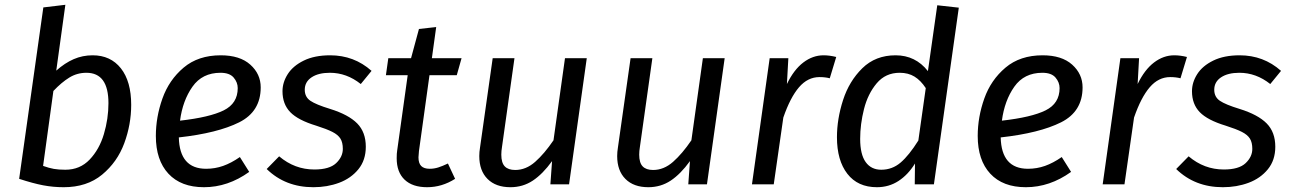

<svg xmlns="http://www.w3.org/2000/svg" viewBox="-20 -770 5396 802"><path d="M528 -332Q528 -250 499 -171.5Q470 -93 406.5 -40.5Q343 12 246 12Q202 12 160 4Q118 -4 60 -23L161 -739L253 -750L215 -475Q251 -507 288 -523Q325 -539 367 -539Q442 -539 485 -484.5Q528 -430 528 -332ZM203 -390 160 -77Q185 -68 205 -64.5Q225 -61 253 -61Q314 -61 354.5 -103.5Q395 -146 414 -210Q433 -274 433 -339Q433 -466 341 -466Q302 -466 269.5 -446Q237 -426 203 -390Z M727 -196Q730 -65 841 -65Q878 -65 912 -77Q946 -89 982 -114L1021 -52Q932 12 832 12Q736 12 683.5 -44.5Q631 -101 631 -202Q631 -281 658.5 -358.5Q686 -436 747 -487.5Q808 -539 902 -539Q982 -539 1025.5 -500Q1069 -461 1069 -405Q1069 -304 979 -259Q889 -214 727 -196ZM973 -402Q973 -426 956 -446Q939 -466 901 -466Q825 -466 784 -408Q743 -350 732 -266Q856 -280 914.5 -309Q973 -338 973 -402Z M1532 -474 1487 -419Q1428 -466 1358 -466Q1310 -466 1281.5 -447Q1253 -428 1253 -395Q1253 -365 1276.5 -349Q1300 -333 1359 -315Q1436 -291 1472 -254.5Q1508 -218 1508 -157Q1508 -101 1477 -63Q1446 -25 1396.5 -6.5Q1347 12 1289 12Q1172 12 1094 -64L1146 -117Q1211 -62 1293 -62Q1356 -62 1384 -88.5Q1412 -115 1412 -148Q1412 -175 1402 -191Q1392 -207 1368.5 -219Q1345 -231 1301 -245Q1225 -268 1192.5 -301.5Q1160 -335 1160 -389Q1160 -426 1182 -460.5Q1204 -495 1249 -517Q1294 -539 1359 -539Q1459 -539 1532 -474Z M1730 -139Q1728 -119 1728 -113Q1728 -88 1739.5 -76.5Q1751 -65 1775 -65Q1793 -65 1810.5 -70.5Q1828 -76 1851 -87L1881 -23Q1826 12 1764 12Q1703 12 1670 -19.5Q1637 -51 1637 -109Q1637 -130 1639 -141L1683 -456H1592L1602 -527H1697L1730 -649L1802 -657L1784 -527H1908L1888 -456H1774Z M1982 -118Q1982 -135 1985 -153L2038 -527H2129L2077 -157Q2074 -139 2074 -124Q2074 -90 2088.5 -75Q2103 -60 2132 -60Q2177 -60 2215.5 -94Q2254 -128 2292 -184L2340 -527H2431L2357 0H2279L2286 -97Q2247 -43 2205.5 -15.5Q2164 12 2112 12Q2051 12 2016.5 -22.5Q1982 -57 1982 -118Z M2558 -118Q2558 -135 2561 -153L2614 -527H2705L2653 -157Q2650 -139 2650 -124Q2650 -90 2664.5 -75Q2679 -60 2708 -60Q2753 -60 2791.5 -94Q2830 -128 2868 -184L2916 -527H3007L2933 0H2855L2862 -97Q2823 -43 2781.5 -15.5Q2740 12 2688 12Q2627 12 2592.5 -22.5Q2558 -57 2558 -118Z M3473 -532 3446 -443Q3427 -448 3403 -448Q3354 -448 3317.5 -405.5Q3281 -363 3252 -279L3212 0H3121L3195 -527H3273L3267 -419Q3296 -479 3335.5 -509Q3375 -539 3420 -539Q3445 -539 3473 -532Z M3985 -738 3881 0H3801L3802 -87Q3773 -40 3733 -14Q3693 12 3643 12Q3563 12 3519.5 -44Q3476 -100 3476 -197Q3476 -273 3501.5 -352Q3527 -431 3582 -485Q3637 -539 3721 -539Q3804 -539 3856 -473L3895 -748ZM3573 -190Q3573 -125 3596 -93Q3619 -61 3661 -61Q3707 -61 3742 -91Q3777 -121 3816 -183L3847 -402Q3826 -434 3800 -450Q3774 -466 3738 -466Q3679 -466 3642 -422Q3605 -378 3589 -314.5Q3573 -251 3573 -190Z M4160 -196Q4163 -65 4274 -65Q4311 -65 4345 -77Q4379 -89 4415 -114L4454 -52Q4365 12 4265 12Q4169 12 4116.5 -44.5Q4064 -101 4064 -202Q4064 -281 4091.5 -358.5Q4119 -436 4180 -487.5Q4241 -539 4335 -539Q4415 -539 4458.5 -500Q4502 -461 4502 -405Q4502 -304 4412 -259Q4322 -214 4160 -196ZM4406 -402Q4406 -426 4389 -446Q4372 -466 4334 -466Q4258 -466 4217 -408Q4176 -350 4165 -266Q4289 -280 4347.5 -309Q4406 -338 4406 -402Z M4938 -532 4911 -443Q4892 -448 4868 -448Q4819 -448 4782.5 -405.5Q4746 -363 4717 -279L4677 0H4586L4660 -527H4738L4732 -419Q4761 -479 4800.5 -509Q4840 -539 4885 -539Q4910 -539 4938 -532Z M5331 -474 5286 -419Q5227 -466 5157 -466Q5109 -466 5080.5 -447Q5052 -428 5052 -395Q5052 -365 5075.5 -349Q5099 -333 5158 -315Q5235 -291 5271 -254.5Q5307 -218 5307 -157Q5307 -101 5276 -63Q5245 -25 5195.5 -6.5Q5146 12 5088 12Q4971 12 4893 -64L4945 -117Q5010 -62 5092 -62Q5155 -62 5183 -88.5Q5211 -115 5211 -148Q5211 -175 5201 -191Q5191 -207 5167.5 -219Q5144 -231 5100 -245Q5024 -268 4991.5 -301.5Q4959 -335 4959 -389Q4959 -426 4981 -460.5Q5003 -495 5048 -517Q5093 -539 5158 -539Q5258 -539 5331 -474Z"/></svg>

Font: Fira Sans
Style: Italic
Weight: 400
Italic angle: -8°
Designer: bBox Type GmbH & Carrois Corporate GbR & Edenspiekermann AG
Foundry: bBox Type GmbH & Carrois Corporate GbR & Edenspiekermann AG
Version: Version 4.301